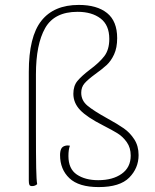

<svg xmlns="http://www.w3.org/2000/svg" viewBox="-20 -748 629 780"><path d="M97 -14V-456Q97 -599 148 -663.5Q199 -728 300 -728Q374 -728 415 -695Q456 -662 456 -593Q456 -554 443.5 -527Q431 -500 413 -483.5Q395 -467 367 -447Q337 -425 323.5 -409.5Q310 -394 310 -371Q310 -340 335 -319Q360 -298 416 -267Q458 -244 483 -226.5Q508 -209 525.5 -182Q543 -155 543 -118Q543 -65 505 -26.5Q467 12 381 12Q300 12 262 -24Q224 -60 224 -118Q224 -133 228.5 -143Q233 -153 246 -156Q249 -157 254 -157Q261 -157 264 -156Q258 -141 258 -114Q258 -62 292 -39Q326 -16 379 -16Q438 -16 474.5 -42Q511 -68 511 -116Q511 -148 495 -170.5Q479 -193 458 -206Q437 -219 398 -239Q333 -272 305.5 -301Q278 -330 278 -367Q278 -399 294.5 -419Q311 -439 345 -465Q383 -493 403.5 -519.5Q424 -546 424 -590Q424 -646 388.5 -673Q353 -700 295 -700Q201 -700 163.5 -634Q126 -568 126 -446V-229Q126 -115 127 -65.5Q128 -16 131 0Q123 8 110 8Q102 8 99.5 3Q97 -2 97 -14Z"/></svg>

Font: Arima Madurai Thin
Style: Regular
Weight: 250
Designer: Joana Correia and Natanael Gama
Foundry: NDISCOVER
Version: Version 1.020; ttfautohint (v1.5) -l 7 -r 28 -G 50 -x 13 -D 